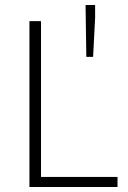

<svg xmlns="http://www.w3.org/2000/svg" viewBox="-20 -743 507 763"><path d="M97 0V-659H143V-40H447V0ZM323 -517 320 -723H358V-673L350 -517Z"/></svg>

Font: Mada Light
Style: Regular
Weight: 300
Designer: Khaled Hosny
Version: Version 1.5